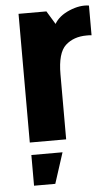

<svg xmlns="http://www.w3.org/2000/svg" viewBox="-53 -591 471 810"><g transform="rotate(-5 182.5 -186.0)"><path d="M56 0H210V-275Q210 -366 244.5 -397.5Q279 -429 334 -429Q339 -429 344.5 -429Q350 -429 355 -428V-554Q317 -560 272 -541Q227 -522 208 -489L174 -545H56ZM58 183H148L190 53H58Z"/></g></svg>

Font: Secuela Black
Style: Regular
Weight: 900
Designer: Fernando Haro
Foundry: deFharo
Version: Version 1.704